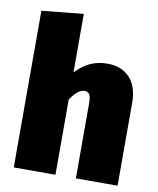

<svg xmlns="http://www.w3.org/2000/svg" viewBox="-85 -831 740 898"><g transform="rotate(10 285.0 -382.0)"><path d="M535 -394V0H337V-358Q337 -388 329.5 -399Q322 -410 307 -410Q274 -410 240 -357V0H42V-744L240 -764V-486Q274 -522 310 -538Q346 -554 391 -554Q458 -554 496.5 -512Q535 -470 535 -394Z"/></g></svg>

Font: FiraGO Heavy
Style: Regular
Weight: 900
Designer: bBox Type
Foundry: bBox Type GmbH
Version: Version 1.001